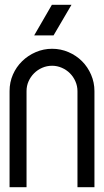

<svg xmlns="http://www.w3.org/2000/svg" viewBox="-20 -783 435 803"><path d="M20 -402Q20 -439 34 -471Q48 -503 72.5 -527Q97 -551 129.5 -565Q162 -579 198 -579Q234 -579 266.5 -565Q299 -551 323 -527Q347 -503 361 -470.5Q375 -438 375 -402V0H304V-402Q304 -423 295.5 -442.5Q287 -462 272.5 -476.5Q258 -491 238.5 -499.5Q219 -508 198 -508Q176 -508 156.5 -499.5Q137 -491 122.5 -476.5Q108 -462 99.5 -443Q91 -424 91 -402V0H20V-402ZM197 -763H279L204 -635H123L197 -763Z"/></svg>

Font: Googee
Style: Regular
Weight: 400
Designer: Peter Wiegel
Foundry: CATFonts Peter Wiegel
Version: 1.000